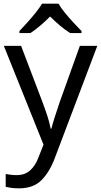

<svg xmlns="http://www.w3.org/2000/svg" viewBox="-20 -786 550 1046"><path d="M1 -536H95L211 -231Q226 -191 238 -154.5Q250 -118 256 -85H260Q266 -110 279 -150.5Q292 -191 306 -232L415 -536H510L279 74Q251 150 206.5 195Q162 240 84 240Q60 240 42 237.5Q24 235 11 232V162Q22 164 37.5 166Q53 168 70 168Q116 168 144.5 142Q173 116 189 73L217 2ZM299 -766Q311 -744 333.5 -716.5Q356 -689 380.5 -662.5Q405 -636 424 -617V-606H362Q336 -622 308 -645.5Q280 -669 253 -696Q226 -669 199 -646Q172 -623 146 -606H86V-617Q105 -637 128.5 -663Q152 -689 174 -716.5Q196 -744 209 -766Z"/></svg>

Font: Noto Sans NKo Unjoined
Style: Regular
Weight: 400
Designer: Monotype Design Team
Foundry: Monotype Imaging Inc.
Version: Version 2.004